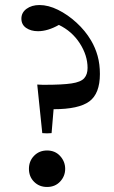

<svg xmlns="http://www.w3.org/2000/svg" viewBox="-20 -731 452 763"><path d="M148 -202 128 -395Q144 -394 150 -394Q156 -394 157 -394Q228 -394 264.5 -399.5Q301 -405 314.5 -420Q328 -435 328 -461Q328 -511 297 -559Q266 -607 214 -632Q170 -607 131 -607Q103 -607 84 -620Q65 -633 65 -657Q65 -681 85.5 -696Q106 -711 137 -711Q172 -711 210.5 -692Q249 -673 284 -641Q319 -609 342 -570Q359 -541 368 -508.5Q377 -476 377 -437Q377 -359 335 -328Q293 -297 193 -297L185 -202Q167 -200 148 -202ZM167 12Q136 12 115.5 -8.5Q95 -29 95 -60Q95 -91 115.5 -112Q136 -133 167 -133Q199 -133 219 -111Q239 -89 239 -60Q239 -31 219 -9.5Q199 12 167 12Z"/></svg>

Font: Tiro Devanagari Sanskrit
Style: Regular
Weight: 400
Designer: Devanagari: John Hudson & Fiona Ross. Latin: John Hudson.
Foundry: Tiro Typeworks Ltd.
Version: Version 1.52